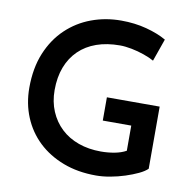

<svg xmlns="http://www.w3.org/2000/svg" viewBox="-82 -819 920 910"><g transform="rotate(10 378.0 -364.0)"><path d="M679 -67Q665 -53 637.5 -40Q610 -27 576 -16Q542 -5 506 1.5Q470 8 438 8Q350 8 279.5 -19Q209 -46 159 -93.5Q109 -141 82 -206Q55 -271 55 -347Q55 -442 85 -514.5Q115 -587 167 -636.5Q219 -686 286.5 -711Q354 -736 429 -736Q495 -736 551.5 -721Q608 -706 648 -683L610 -575Q591 -586 561 -596.5Q531 -607 500 -613Q469 -619 444 -619Q381 -619 331.5 -601.5Q282 -584 247 -550Q212 -516 193.5 -467.5Q175 -419 175 -357Q175 -301 194.5 -255Q214 -209 249 -176Q284 -143 333 -125.5Q382 -108 441 -108Q475 -108 507 -114Q539 -120 562 -133V-254H425V-366H679Z"/></g></svg>

Font: Josefin Sans Thin SemiBold
Style: Regular
Weight: 600
Version: Version 2.000